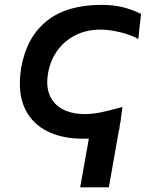

<svg xmlns="http://www.w3.org/2000/svg" viewBox="-20 -576 640 807"><path d="M401 -451.5Q346.5 -451.5 300.2 -429.5Q254 -407.5 223 -366Q192 -324.5 182 -268.5Q178.5 -246 178.5 -232Q178.5 -187.5 198.8 -157Q219 -126.5 254.2 -111.5Q289.5 -96.5 334.5 -96.5Q369 -96.5 404.8 -104Q440.5 -111.5 481.5 -123L494.5 -126.5Q491.5 -99 487.5 -73H488L483.5 -48.5Q483 -42.5 482.2 -38.5Q481.5 -34.5 482 -32.5L480.5 -32L437.5 211.5H317L353.5 6.5L328.5 7Q250 7 190.5 -18.8Q131 -44.5 97.2 -96.8Q63.5 -149 63.5 -225.5Q63.5 -257.5 69.5 -293.5Q92.5 -421 177 -488.2Q261.5 -555.5 405.5 -555.5Q456.5 -555.5 494.5 -546.2Q532.5 -537 573 -517.5L565.5 -452Q563.5 -427 561.5 -412Q529.5 -430 484.2 -440.8Q439 -451.5 401 -451.5Z"/></svg>

Font: JuliaMono Medium
Style: Italic
Weight: 500
Italic angle: -9°
Monospace: yes
Designer: cormullion
Foundry: corm
Version: Version 0.054; ttfautohint (v1.8.4)